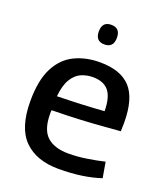

<svg xmlns="http://www.w3.org/2000/svg" viewBox="-138 -834 807 938"><g transform="rotate(20 265.5 -365.0)"><path d="M277 10Q161 10 97.5 -53Q34 -116 34 -255Q34 -364 67.5 -428.5Q101 -493 159 -521Q217 -549 290 -549Q398 -549 449.5 -493Q501 -437 501 -311Q501 -304 500.5 -291Q500 -278 500 -267Q470 -265 417 -260.5Q364 -256 294.5 -252.5Q225 -249 147 -248Q146 -243 146 -239Q146 -235 146 -230Q146 -147 184.5 -112Q223 -77 296 -77Q342 -77 390.5 -84.5Q439 -92 481 -102L495 -21Q450 -6 395.5 2Q341 10 277 10ZM148 -321Q203 -322 253 -324Q303 -326 339.5 -328.5Q376 -331 392 -332Q391 -406 364 -437.5Q337 -469 282 -469Q251 -469 222.5 -457Q194 -445 174 -412.5Q154 -380 148 -321ZM279 -638Q232 -638 232 -689Q232 -740 279 -740Q326 -740 326 -689Q326 -638 279 -638Z"/></g></svg>

Font: Georama Medium
Style: Regular
Weight: 500
Designer: Jean-Baptiste Levee
Foundry: Production Type
Version: Version 1.000